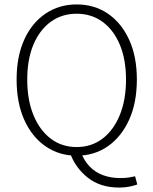

<svg xmlns="http://www.w3.org/2000/svg" viewBox="-20 -691 692 867"><path d="M326 12Q247 12 185.5 -30.5Q124 -73 89.5 -150Q55 -227 55 -332Q55 -436 89.5 -512Q124 -588 185.5 -629.5Q247 -671 326 -671Q406 -671 467 -629.5Q528 -588 563 -512Q598 -436 598 -332Q598 -227 563 -150Q528 -73 467 -30.5Q406 12 326 12ZM326 -27Q393 -27 443 -65Q493 -103 521 -171.5Q549 -240 549 -332Q549 -423 521 -489.5Q493 -556 443 -592.5Q393 -629 326 -629Q259 -629 209 -592.5Q159 -556 131 -489.5Q103 -423 103 -332Q103 -240 131 -171.5Q159 -103 209 -65Q259 -27 326 -27ZM519 156Q432 156 375.5 110.5Q319 65 296 -1L346 -2Q360 35 385 61Q410 87 445 100Q480 113 523 113Q546 113 562 110.5Q578 108 590 105L600 142Q587 147 565.5 151.5Q544 156 519 156Z"/></svg>

Font: Mada Light
Style: Regular
Weight: 300
Designer: Khaled Hosny
Version: Version 1.5